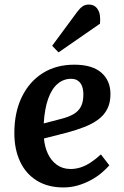

<svg xmlns="http://www.w3.org/2000/svg" viewBox="-20 -809 545 843"><path d="M306 -525Q385 -525 425 -490Q465 -455 465 -396Q465 -358 451 -330.5Q437 -303 411 -284Q385 -265 350.5 -251.5Q316 -238 275 -227L173 -201Q176 -165 190 -134.5Q204 -104 229.5 -85.5Q255 -67 290 -67Q312 -67 334 -74Q356 -81 378 -95.5Q400 -110 423 -131L460 -83Q446 -67 426 -50Q406 -33 379.5 -18.5Q353 -4 322.5 5Q292 14 258 14Q191 14 142.5 -15.5Q94 -45 68.5 -99Q43 -153 43 -225Q43 -315 75.5 -382.5Q108 -450 167 -487.5Q226 -525 306 -525ZM346 -394Q346 -415 340.5 -430Q335 -445 323 -454Q311 -463 292 -463Q259 -463 233 -441Q207 -419 191.5 -375.5Q176 -332 172 -267L252 -288Q283 -296 304 -308.5Q325 -321 335.5 -341.5Q346 -362 346 -394ZM319 -757Q331 -773 342.5 -781Q354 -789 370 -789Q396 -789 409.5 -767.5Q423 -746 419 -705L237 -579L209 -608Z"/></svg>

Font: Literata 18pt SemiBold
Style: Italic
Weight: 600
Italic angle: -2°
Designer: Latin by Veronika Burian and Jose Scaglione. Greek by Irene Vlachou. Cyrillic by Vera Evstafieva
Foundry: TypeTogether
Version: Version 3.103;gftools[0.9.29]